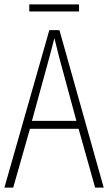

<svg xmlns="http://www.w3.org/2000/svg" viewBox="-20 -852 491 872"><path d="M339 -832H113V-800H339ZM412 0H451L250 -715H204L0 0H40L116 -267H337ZM249 -591 327 -303H125L204 -591C212 -623 220 -649 227 -679C234 -649 242 -621 249 -591Z"/></svg>

Font: Noto Sans Georgian Condensed ExtraLight
Style: Regular
Weight: 200
Width: 3
Designer: Monotype Design Team, Akaki Razmadze
Foundry: Google LLC
Version: Version 2.005